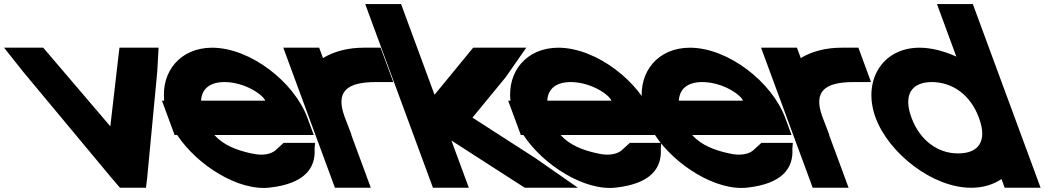

<svg xmlns="http://www.w3.org/2000/svg" viewBox="-330 -864 5169 950"><path d="M-216.3 -510 -309.8 -628H-116.2L-71.7 -576L215.9 -239L254.9 -576L261 -628H454.6L448.1 -510L398.5 13L392.4 65H263.6L219.1 13Z M664.8 -366H982.3C972 -394 884.3 -457 781.6 -458C709.5 -458 668.1 -425.5 664.8 -366ZM546.7 -196H534L502.6 -281L471.3 -366H482.5C467.4 -509.5 561 -627.2 718.9 -628C908.7 -628 1125.8 -458 1191.1 -281L1222.5 -196H1137.5H730.5C777 -144.9 842 -119.9 917.9 -104H919C965.7 -93 1009.1 -100 1032.7 -120L1073.2 -157H1228.9L1226.5 -128C1233.1 -29 1172.9 45 1006.3 64C849.9 83.4 644.5 -47.4 546.7 -196Z M1268.1 -576.6C1322 -609.8 1393 -628 1468.2 -628H1553.2L1615.8 -458H1530.8C1384.4 -458 1330.5 -410.5 1374.2 -288.9L1376.4 -283L1409.2 -197H1408.1L1473.4 -20L1504.7 65H1327.2L1295.9 -20L1199.6 -281C1199.2 -282.2 1198.7 -283.4 1198.3 -284.6L1103 -543L1071.7 -628H1249.2Z M1820 -395.2 1991.4 -604 2011.3 -628H2273.9L2172.1 -482L2007.8 -282L2320 -81L2529.5 65H2266.9L2229.3 41L1903.6 -168.6L1958.4 -20L1989.7 65H1812.2L1780.9 -20L1715.6 -197L1652.9 -367L1508.3 -759L1477 -844H1654.5L1685.8 -759Z M2377.8 -366H2695.3C2685 -394 2597.3 -457 2494.6 -458C2422.5 -458 2381.1 -425.5 2377.8 -366ZM2259.7 -196H2247L2215.6 -281L2184.3 -366H2195.5C2180.4 -509.5 2274 -627.2 2431.9 -628C2621.7 -628 2838.8 -458 2904.1 -281L2935.5 -196H2850.5H2443.5C2490 -144.9 2555 -119.9 2630.9 -104H2632C2678.7 -93 2722.1 -100 2745.7 -120L2786.2 -157H2941.9L2939.5 -128C2946.1 -29 2885.9 45 2719.3 64C2562.9 83.4 2357.5 -47.4 2259.7 -196Z M3028.8 -366H3346.3C3336 -394 3248.3 -457 3145.6 -458C3073.5 -458 3032.1 -425.5 3028.8 -366ZM2910.7 -196H2898L2866.6 -281L2835.3 -366H2846.5C2831.4 -509.5 2925 -627.2 3082.9 -628C3272.7 -628 3489.8 -458 3555.1 -281L3586.5 -196H3501.5H3094.5C3141 -144.9 3206 -119.9 3281.9 -104H3283C3329.7 -93 3373.1 -100 3396.7 -120L3437.2 -157H3592.9L3590.5 -128C3597.1 -29 3536.9 45 3370.3 64C3213.9 83.4 3008.5 -47.4 2910.7 -196Z M3632.1 -576.6C3686 -609.8 3757 -628 3832.2 -628H3917.2L3979.8 -458H3894.8C3748.4 -458 3694.5 -410.5 3738.2 -288.9L3740.4 -283L3773.2 -197H3772.1L3837.4 -20L3868.7 65H3691.2L3659.9 -20L3563.6 -281C3563.2 -282.2 3562.7 -283.4 3562.3 -284.6L3467 -543L3435.7 -628H3613.2Z M4002.3 -282C3937 -459 4030.7 -627 4218.9 -628C4277.6 -628 4340.8 -611.6 4401.9 -583.9L4337.3 -759L4306 -844H4483.5L4514.8 -759L4689.5 -285.5L4690.8 -282L4787.4 -20L4818.7 65H4641.2L4625.3 21.9C4584.8 49.3 4533.7 65.3 4474.5 65C4284.7 65 4067.5 -105 4002.3 -282ZM4179.8 -282C4221.4 -169 4310.9 -104 4411.8 -105C4512.4 -105 4555 -165.8 4515.4 -276.1L4513.3 -282C4472 -394 4384.3 -457 4281.6 -458C4179.2 -458 4138.5 -394 4179.8 -282Z"/></svg>

Font: Nordica Plus
Style: NordicaClassicBkExtOpObl
Weight: 900
Version: Version 1.01